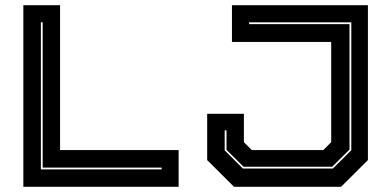

<svg xmlns="http://www.w3.org/2000/svg" viewBox="-20 -720 1503 740"><path d="M70 0V-700H211.5V-141.5H668.5V0ZM137.5 -67H603V-74H144.5V-634H137.5ZM882 0 778.5 -103V-281.5H920V-172L950.5 -141.5H1226L1256.5 -172V-558.5H874V-700H1398V-103L1294.5 0ZM916 -70.5H1263L1334 -141V-634H940V-627H1327V-143.5L1260.5 -77.5H918.5L853 -142.5V-217.5H846V-140.5Z"/></svg>

Font: Tourney Expanded ExtraBold
Style: Regular
Weight: 800
Width: 7
Designer: Tyler Finck
Foundry: Etcetera Type Co
Version: Version 1.010; ttfautohint (v1.8.3)